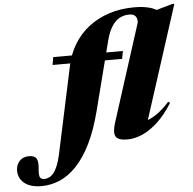

<svg xmlns="http://www.w3.org/2000/svg" viewBox="-288 -803 1111 1106"><g transform="rotate(-5 267.0 -250.0)"><path d="M31.5 -450 39 -495H442L433.5 -450ZM261 -164Q232.5 -53.5 194.2 23.5Q156 100.5 110.2 148.2Q64.5 196 13.5 217.8Q-37.5 239.5 -91 239.5Q-157.5 239.5 -191.5 211Q-225.5 182.5 -225.5 139Q-225.5 106 -205.2 83.8Q-185 61.5 -150 61.5Q-118 61.5 -107.2 79.2Q-96.5 97 -100.5 135.5Q-104.5 174 -98.2 187Q-92 200 -73.5 200Q-58.5 200 -44.5 193.2Q-30.5 186.5 -18.5 171.5Q-6.5 156.5 4 130.8Q14.5 105 23 67L131 -438Q145.5 -506 179.5 -561.5Q213.5 -617 265 -656.8Q316.5 -696.5 383 -718.2Q449.5 -740 528.5 -740Q555 -740 576 -737.5Q597 -735 614.5 -730.5Q632 -726 646.8 -718.8Q661.5 -711.5 675 -701.5L640.5 -709L748 -740H761L550.5 -86.5Q577.5 -96 608.2 -118Q639 -140 676.5 -181L686.5 -173.5Q644.5 -106.5 599.5 -65Q554.5 -23.5 509.8 -4.2Q465 15 424 15Q369 15 356.2 -9.2Q343.5 -33.5 361.5 -89L541.5 -651Q543.5 -674 532.5 -687.5Q521.5 -701 497 -701Q465 -701 439.5 -686.8Q414 -672.5 394.8 -641.8Q375.5 -611 362.5 -561Z"/></g></svg>

Font: Newsreader 60pt ExtraBold
Style: Italic
Weight: 800
Italic angle: -17°
Designer: Hugues Gentile
Foundry: Production Type
Version: Version 1.003